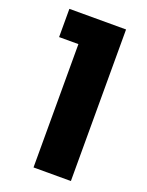

<svg xmlns="http://www.w3.org/2000/svg" viewBox="-139 -750 664 869"><g transform="rotate(20 193.0 -315.0)"><path d="M314 -680V50H134V-544H41V-680Z"/></g></svg>

Font: BM HANNA
Style: Regular
Weight: 400
Designer: BONGJIN KIM, JAEHYUN KEUM, MINJUNG KIM, JUHEE TAE
Foundry: WOOWA BROTHERS Corporation.
Version: Version 1.000